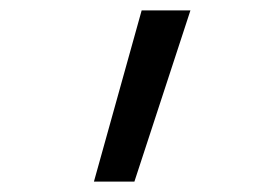

<svg xmlns="http://www.w3.org/2000/svg" viewBox="-20 -792 540 370"><path d="M161 -442 253 -772H347L239 -442Z"/></svg>

Font: Iosevka Custom
Style: Regular
Weight: 400
Monospace: yes
Designer: Belleve Invis
Foundry: Belleve Invis
Version: Version 32.5.0; ttfautohint (v1.8.4)